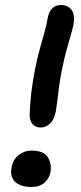

<svg xmlns="http://www.w3.org/2000/svg" viewBox="-20 -734 323 765"><path d="M143 -226Q122 -226 110.5 -238.5Q99 -251 98 -274Q100 -327 105 -367.5Q110 -408 119 -455Q128 -501 137.5 -535Q147 -569 155.5 -599Q164 -629 170 -661Q173 -683 186 -698.5Q199 -714 223 -714Q251 -714 265.5 -694Q280 -674 272 -632Q266 -607 259 -583.5Q252 -560 244 -530.5Q236 -501 227 -457Q220 -424 217 -400Q214 -376 211.5 -357.5Q209 -339 207 -322.5Q205 -306 202 -288Q195 -255 178 -240.5Q161 -226 143 -226ZM104 11Q63 11 41 -9Q19 -29 26 -67Q32 -99 54.5 -116.5Q77 -134 105 -134Q154 -134 170.5 -107.5Q187 -81 181 -47Q176 -23 157 -6Q138 11 104 11Z"/></svg>

Font: Shantell Sans Medium
Style: Italic
Weight: 500
Italic angle: -11°
Designer: Stephen Nixon, Anya Danilova, Shantell Martin
Foundry: Arrow Type
Version: Version 1.011;[c5ecc13dd]